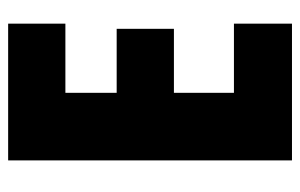

<svg xmlns="http://www.w3.org/2000/svg" viewBox="-156 -598 754 483"><g transform="rotate(-90 221.5 -357.0)"><path d="M403 0H59V-714H403V-570H229V-441H390V-297H229V-146H403Z"/></g></svg>

Font: Noto Sans ExtraCondensed Black
Style: Regular
Weight: 900
Width: 2
Designer: Monotype Design Team
Foundry: Monotype Imaging Inc.
Version: Version 2.013; ttfautohint (v1.8.4.7-5d5b)